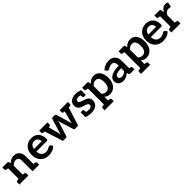

<svg xmlns="http://www.w3.org/2000/svg" viewBox="463 -2228 4098 4098"><g transform="rotate(-45 2512.5 -178.5)"><path d="M593 -90C592 -90 590 -91 587 -91C584 -91 579 -93 572 -94C565 -95 554 -97 542 -99V-326C542 -355 539 -381 531 -405C523 -429 512 -450 498 -467C483 -484 466 -498 444 -507C422 -517 397 -521 369 -521C352 -521 336 -519 321 -516C306 -513 293 -507 280 -501C267 -495 254 -488 243 -479C231 -470 221 -461 211 -450L202 -490C197 -505 187 -513 171 -513H95H20V-454C20 -437 28 -427 45 -423C46 -423 48 -423 51 -422C54 -422 59 -420 66 -419C73 -418 83 -416 95 -414V-99C83 -97 73 -95 66 -94C59 -93 54 -92 51 -91C48 -91 46 -90 45 -90C28 -86 20 -76 20 -59V0H95H219H294V-59C294 -76 286 -86 269 -90C268 -90 266 -90 263 -91C260 -92 255 -93 248 -94C241 -95 231 -97 219 -99V-371C236 -388 253 -400 272 -410C291 -420 311 -425 332 -425C361 -425 383 -416 397 -399C411 -382 419 -357 419 -326V0H542H618V-59C618 -76 610 -86 593 -90Z M898 -521C860 -521 824 -514 794 -501C764 -488 738 -470 717 -447C696 -424 679 -397 668 -366C657 -335 651 -303 651 -268C651 -223 657 -183 670 -149C683 -115 701 -86 724 -63C747 -40 773 -22 804 -10C835 2 867 7 903 7C921 7 940 6 959 3C978 0 997 -4 1016 -10C1034 -16 1052 -25 1069 -36C1086 -47 1101 -61 1115 -77L1079 -122C1076 -126 1074 -128 1070 -130C1066 -132 1061 -133 1056 -133C1048 -133 1041 -131 1033 -126C1025 -121 1015 -117 1004 -111C993 -105 981 -100 966 -95C952 -90 935 -88 915 -88C874 -88 842 -100 817 -125C792 -150 778 -188 774 -241H1091C1097 -241 1101 -241 1105 -243C1109 -245 1112 -247 1114 -251C1116 -254 1117 -259 1118 -265C1119 -271 1120 -280 1120 -289C1120 -326 1114 -358 1103 -387C1092 -416 1077 -440 1057 -460C1037 -480 1014 -496 987 -506C960 -516 930 -521 898 -521ZM900 -433C918 -433 934 -429 948 -423C962 -417 973 -409 982 -398C991 -387 998 -375 1002 -361C1006 -347 1009 -332 1009 -316H777C783 -353 796 -382 816 -402C836 -422 864 -433 900 -433Z M1957 -513H1864H1863H1748V-454C1748 -437 1756 -427 1773 -423C1780 -422 1781 -421 1809 -416L1754 -216C1750 -201 1746 -185 1743 -171C1740 -157 1737 -142 1735 -128C1732 -142 1728 -155 1725 -169L1713 -211L1629 -491C1627 -498 1623 -503 1617 -507C1611 -511 1604 -514 1595 -514H1540C1532 -514 1525 -511 1519 -507C1513 -503 1509 -498 1507 -491L1422 -216C1417 -201 1413 -186 1409 -172C1405 -158 1401 -143 1397 -129C1395 -143 1392 -158 1390 -172C1388 -186 1384 -201 1380 -216L1326 -417C1349 -421 1351 -422 1357 -423C1374 -427 1382 -437 1382 -454V-513H1271H1173H1132V-454C1132 -437 1140 -427 1157 -423C1165 -422 1162 -421 1204 -414L1336 0H1430C1443 0 1452 -7 1457 -22L1551 -317C1554 -327 1557 -337 1559 -347L1565 -377C1567 -367 1568 -358 1571 -348C1573 -338 1577 -328 1580 -318L1672 -22C1677 -7 1684 0 1695 0H1795L1926 -414C1969 -422 1965 -422 1973 -423C1990 -427 1998 -437 1998 -454V-513Z M2391 -216C2384 -231 2375 -243 2363 -253C2351 -264 2338 -272 2323 -279C2308 -286 2292 -293 2276 -298C2260 -303 2245 -308 2230 -312C2215 -316 2202 -322 2190 -328C2178 -334 2169 -339 2162 -347C2155 -355 2151 -364 2151 -375C2151 -392 2158 -406 2172 -416C2186 -426 2205 -431 2229 -431C2252 -431 2276 -428 2289 -424C2293 -385 2295 -373 2296 -368C2299 -356 2306 -349 2319 -349H2360H2372H2376V-494H2377C2305 -516 2277 -521 2227 -521C2195 -521 2168 -516 2144 -508C2120 -500 2099 -488 2083 -474C2067 -460 2054 -443 2046 -424C2038 -405 2034 -385 2034 -364C2034 -341 2038 -322 2045 -306C2052 -290 2061 -277 2073 -266C2085 -255 2099 -246 2114 -239C2129 -232 2144 -225 2160 -220C2176 -215 2192 -210 2207 -205C2222 -201 2235 -196 2247 -190C2259 -184 2269 -178 2276 -170C2283 -162 2286 -153 2286 -141C2286 -133 2285 -125 2282 -117C2279 -109 2274 -104 2267 -98C2260 -92 2252 -88 2241 -84C2231 -81 2218 -79 2203 -79C2181 -79 2149 -79 2122 -87C2118 -127 2116 -141 2115 -146C2112 -158 2105 -165 2092 -165H2051H2039H2034V-70V-20C2071 -6 2133 8 2197 8C2230 8 2260 4 2285 -5C2311 -13 2332 -25 2349 -40C2366 -55 2379 -73 2388 -94C2397 -115 2402 -138 2402 -163C2402 -184 2398 -201 2391 -216Z M2962 -372C2953 -404 2940 -432 2923 -454C2906 -476 2886 -493 2863 -505C2840 -517 2814 -522 2786 -522C2750 -522 2719 -515 2692 -500C2665 -485 2642 -467 2621 -443L2611 -490C2609 -498 2606 -503 2600 -507C2594 -511 2587 -513 2579 -513H2504H2428V-454C2428 -437 2436 -427 2453 -423C2454 -423 2456 -422 2459 -422C2462 -422 2467 -420 2474 -419C2481 -418 2492 -416 2504 -414V68C2492 70 2481 73 2474 74C2467 75 2462 76 2459 76C2456 76 2454 77 2453 77C2436 81 2428 92 2428 109V167H2504H2627H2703V109C2703 92 2695 81 2678 77C2677 77 2675 77 2672 76C2669 75 2664 75 2657 74C2650 73 2640 70 2627 68V-43C2643 -27 2662 -15 2682 -6C2702 3 2726 7 2755 7C2789 7 2820 1 2847 -13C2874 -27 2897 -45 2916 -69C2935 -93 2950 -121 2960 -154C2970 -187 2976 -223 2976 -261C2976 -303 2971 -339 2962 -372ZM2840 -183C2834 -161 2825 -143 2815 -129C2804 -115 2792 -104 2777 -97C2762 -90 2745 -87 2726 -87C2707 -87 2689 -90 2673 -97C2657 -104 2641 -116 2627 -133V-363C2643 -383 2660 -398 2678 -409C2696 -420 2718 -425 2744 -425C2760 -425 2774 -422 2787 -416C2800 -410 2811 -400 2820 -387C2829 -374 2836 -358 2841 -337C2846 -316 2848 -290 2848 -260C2848 -230 2846 -205 2840 -183Z M3470 -91C3469 -91 3465 -92 3459 -93C3453 -94 3443 -96 3432 -98V-325C3432 -354 3428 -381 3420 -405C3412 -429 3398 -450 3382 -468C3366 -485 3346 -499 3323 -509C3299 -519 3272 -524 3242 -524C3159 -524 3088 -496 3029 -442L3052 -403C3056 -397 3060 -391 3066 -387C3072 -383 3080 -381 3088 -381C3098 -381 3107 -383 3115 -388C3123 -393 3132 -397 3142 -403C3152 -409 3164 -414 3177 -419C3190 -424 3207 -426 3227 -426C3255 -426 3276 -418 3290 -401C3304 -384 3312 -359 3312 -324V-294C3254 -294 3204 -289 3165 -279C3126 -269 3095 -256 3071 -241C3047 -226 3030 -209 3020 -190C3010 -171 3005 -151 3005 -132C3005 -109 3009 -89 3016 -72C3023 -55 3034 -40 3047 -28C3060 -16 3076 -8 3094 -2C3112 4 3132 7 3154 7C3172 7 3189 5 3204 2C3219 -1 3233 -5 3246 -11C3259 -17 3273 -24 3285 -33C3298 -42 3310 -52 3323 -64L3334 -28C3337 -17 3342 -9 3349 -6C3356 -2 3365 -1 3377 -1H3419H3432H3495V-60C3495 -77 3487 -87 3470 -91ZM3312 -133C3303 -124 3294 -116 3285 -109C3276 -102 3267 -97 3258 -92C3249 -87 3238 -83 3227 -81C3216 -79 3205 -78 3192 -78C3171 -78 3155 -83 3142 -92C3129 -101 3123 -117 3123 -139C3123 -150 3126 -161 3132 -170C3138 -179 3148 -187 3163 -194C3178 -201 3198 -207 3222 -212C3246 -217 3276 -219 3312 -219Z M4060 -372C4051 -404 4038 -432 4021 -454C4004 -476 3984 -493 3961 -505C3938 -517 3912 -522 3884 -522C3848 -522 3817 -515 3790 -500C3763 -485 3740 -467 3719 -443L3709 -490C3707 -498 3704 -503 3698 -507C3692 -511 3685 -513 3677 -513H3602H3526V-454C3526 -437 3534 -427 3551 -423C3552 -423 3554 -422 3557 -422C3560 -422 3565 -420 3572 -419C3579 -418 3590 -416 3602 -414V68C3590 70 3579 73 3572 74C3565 75 3560 76 3557 76C3554 76 3552 77 3551 77C3534 81 3526 92 3526 109V167H3602H3725H3801V109C3801 92 3793 81 3776 77C3775 77 3773 77 3770 76C3767 75 3762 75 3755 74C3748 73 3738 70 3725 68V-43C3741 -27 3760 -15 3780 -6C3800 3 3824 7 3853 7C3887 7 3918 1 3945 -13C3972 -27 3995 -45 4014 -69C4033 -93 4048 -121 4058 -154C4068 -187 4074 -223 4074 -261C4074 -303 4069 -339 4060 -372ZM3938 -183C3932 -161 3923 -143 3913 -129C3902 -115 3890 -104 3875 -97C3860 -90 3843 -87 3824 -87C3805 -87 3787 -90 3771 -97C3755 -104 3739 -116 3725 -133V-363C3741 -383 3758 -398 3776 -409C3794 -420 3816 -425 3842 -425C3858 -425 3872 -422 3885 -416C3898 -410 3909 -400 3918 -387C3927 -374 3934 -358 3939 -337C3944 -316 3946 -290 3946 -260C3946 -230 3944 -205 3938 -183Z M4352 -521C4314 -521 4278 -514 4248 -501C4218 -488 4192 -470 4171 -447C4150 -424 4133 -397 4122 -366C4111 -335 4105 -303 4105 -268C4105 -223 4111 -183 4124 -149C4137 -115 4155 -86 4178 -63C4201 -40 4227 -22 4258 -10C4289 2 4321 7 4357 7C4375 7 4394 6 4413 3C4432 0 4451 -4 4470 -10C4488 -16 4506 -25 4523 -36C4540 -47 4555 -61 4569 -77L4533 -122C4530 -126 4528 -128 4524 -130C4520 -132 4515 -133 4510 -133C4502 -133 4495 -131 4487 -126C4479 -121 4469 -117 4458 -111C4447 -105 4435 -100 4420 -95C4406 -90 4389 -88 4369 -88C4328 -88 4296 -100 4271 -125C4246 -150 4232 -188 4228 -241H4545C4551 -241 4555 -241 4559 -243C4563 -245 4566 -247 4568 -251C4570 -254 4571 -259 4572 -265C4573 -271 4574 -280 4574 -289C4574 -326 4568 -358 4557 -387C4546 -416 4531 -440 4511 -460C4491 -480 4468 -496 4441 -506C4414 -516 4384 -521 4352 -521ZM4354 -433C4372 -433 4388 -429 4402 -423C4416 -417 4427 -409 4436 -398C4445 -387 4452 -375 4456 -361C4460 -347 4463 -332 4463 -316H4231C4237 -353 4250 -382 4270 -402C4290 -422 4318 -433 4354 -433Z M4948 -522C4917 -522 4890 -513 4865 -495C4840 -477 4819 -452 4801 -420L4793 -482C4791 -493 4788 -501 4783 -506C4778 -511 4770 -513 4757 -513H4684H4609V-454C4609 -437 4617 -427 4634 -423C4642 -422 4641 -422 4684 -414V-99C4641 -91 4642 -91 4634 -90C4617 -86 4609 -76 4609 -59V0H4684H4808H4883V-59C4883 -76 4875 -86 4858 -90C4850 -91 4851 -91 4808 -99V-319C4821 -346 4836 -368 4854 -382C4872 -396 4894 -403 4920 -403C4934 -403 4946 -401 4955 -399C4964 -397 4970 -396 4975 -396C4981 -396 4986 -398 4989 -400C4992 -402 4994 -406 4995 -412L5011 -505C4994 -517 4973 -522 4948 -522Z"/></g></svg>

Font: SVN-Aleo
Style: Bold
Weight: 700
Designer: Alessio Laiso
Version: Version 1.2.2